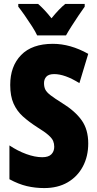

<svg xmlns="http://www.w3.org/2000/svg" viewBox="-20 -947 494 977"><path d="M429 -217Q429 -151 401.5 -99.5Q374 -48 324 -19Q274 10 205 10Q159 10 116.5 0Q74 -10 28 -35V-207Q70 -179 114 -163Q158 -147 195 -147Q227 -147 241.5 -162Q256 -177 256 -200Q256 -216 250.5 -229.5Q245 -243 226.5 -259.5Q208 -276 169 -300Q127 -327 96.5 -354.5Q66 -382 49 -420Q32 -458 32 -515Q32 -610 87.5 -667Q143 -724 249 -724Q338 -724 429 -673L384 -524Q310 -570 256 -570Q228 -570 216 -557Q204 -544 204 -524Q204 -505 210.5 -491.5Q217 -478 237 -462.5Q257 -447 297 -422Q362 -382 395.5 -335Q429 -288 429 -217ZM169 -767Q161 -785 143 -813Q125 -841 105.5 -869Q86 -897 73 -913V-927H174Q189 -914 206 -896Q223 -878 242 -854Q282 -903 312 -927H411V-913Q397 -894 379 -867Q361 -840 344 -813.5Q327 -787 316 -767Z"/></svg>

Font: Noto Sans Gujarati UI ExtraCondensed Black
Style: Regular
Weight: 900
Width: 2
Designer: Jelle Bosma - Monotype Design Team, Universal Thirst
Foundry: Monotype Imaging Inc.
Version: Version 2.106; ttfautohint (v1.8.4.7-5d5b)